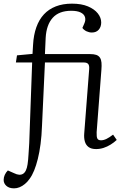

<svg xmlns="http://www.w3.org/2000/svg" viewBox="-51 -802 673 1051"><path d="M26 229Q-1 229 -16 215.5Q-31 202 -31 183Q-31 169 -25 155.5Q-19 142 -8 131L26 146Q56 161 75 149.5Q94 138 100 97Q102 85 103 72Q104 59 105 44.5Q106 30 107 14Q108 -2 109 -19L125 -460H36L42 -499L127 -507L130 -557Q133 -611 148 -653Q163 -695 189.5 -723.5Q216 -752 254.5 -767Q293 -782 343 -782Q395 -782 430.5 -767Q466 -752 484.5 -728.5Q503 -705 503 -679Q503 -655 489.5 -639.5Q476 -624 452 -624Q437 -624 423 -630.5Q409 -637 400 -649L410 -672Q419 -691 414.5 -707.5Q410 -724 391 -733.5Q372 -743 339 -743Q272 -743 237.5 -704.5Q203 -666 199 -595L195 -506H441Q463 -506 476 -501.5Q489 -497 496 -486.5Q503 -476 504.5 -459.5Q506 -443 504 -419L478 -78Q477 -53 482 -43.5Q487 -34 502 -34Q516 -34 531.5 -41.5Q547 -49 568 -65L588 -36Q573 -22 554.5 -10.5Q536 1 516 7.5Q496 14 475 14Q449 14 434 3Q419 -8 413.5 -27.5Q408 -47 410 -71L437 -421Q439 -443 432 -451.5Q425 -460 408 -460H195L179 -115Q177 -59 171 -13.5Q165 32 156 68Q147 104 136 131Q125 158 111 177Q100 193 85.5 205Q71 217 56 223Q41 229 26 229Z"/></svg>

Font: Literata 24pt Light
Style: Italic
Weight: 300
Italic angle: -2°
Designer: Latin by Veronika Burian and Jose Scaglione. Greek by Irene Vlachou. Cyrillic by Vera Evstafieva
Foundry: TypeTogether
Version: Version 3.103;gftools[0.9.29]